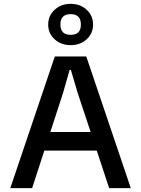

<svg xmlns="http://www.w3.org/2000/svg" viewBox="-20 -972 728 992"><path d="M425.8 -680.2 655.8 0H543.9L480 -193.8H209L146 0H33.2L263.2 -680.2ZM345.2 -738.8Q295.4 -738.8 262.2 -769Q229 -799.3 229 -845.2Q229 -891.1 262.5 -921.6Q295.9 -952.1 345.2 -952.1Q394.5 -952.1 427.7 -921.6Q460.9 -891.1 460.9 -845.2Q460.9 -799.3 427.7 -769Q394.5 -738.8 345.2 -738.8ZM240.2 -290H448.2L380.9 -493.2L346.2 -610.8H339.8L306.2 -493.2ZM292 -845.2Q292 -792 345.2 -792Q397.9 -792 397.9 -845.2Q397.9 -898.9 345.2 -898.9Q292 -898.9 292 -845.2Z"/></svg>

Font: TASA Orbiter Text Medium
Style: Regular
Weight: 500
Designer: Weizhong Zhang
Version: Version 1.000;Glyphs 3.1.2 (3151)